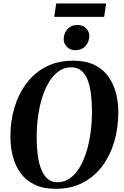

<svg xmlns="http://www.w3.org/2000/svg" viewBox="-20 -1114 736 1144"><path d="M312 11Q237.5 11 185.8 -14.2Q134 -39.5 102.5 -83Q71 -126.5 56.5 -182.2Q42 -238 42 -299.5Q41.5 -389.5 65.5 -471Q89.5 -552.5 136.5 -616Q183.5 -679.5 253.5 -716Q323.5 -752.5 415.5 -752.5Q490.5 -752.5 542 -727.5Q593.5 -702.5 625 -659Q656.5 -615.5 670.8 -560.2Q685 -505 685 -445Q685 -354.5 661.5 -272.5Q638 -190.5 591 -126.5Q544 -62.5 474 -25.8Q404 11 312 11ZM322.5 -28Q361.5 -28 394 -50Q426.5 -72 451.5 -111.8Q476.5 -151.5 493.5 -204.8Q510.5 -258 519.2 -320.2Q528 -382.5 528 -450Q528 -505 522 -552.8Q516 -600.5 502.5 -636.5Q489 -672.5 465 -692.8Q441 -713 404 -713Q365 -713 332.5 -691.2Q300 -669.5 275 -630Q250 -590.5 233 -538Q216 -485.5 207.2 -423.5Q198.5 -361.5 198.5 -294.5Q198.5 -239 204.8 -190.5Q211 -142 225.5 -105.5Q240 -69 263.8 -48.5Q287.5 -28 322.5 -28ZM428 -815Q408 -815 392.2 -824.5Q376.5 -834 367.8 -849.5Q359 -865 359.5 -882.5Q360.5 -917.5 382.8 -941.5Q405 -965.5 440.5 -965.5Q474.5 -965.5 493.5 -945.2Q512.5 -925 512 -899Q512 -865.5 489.8 -840.2Q467.5 -815 428 -815ZM315 -1093.5H612.5L600.5 -1013.5H303Z"/></svg>

Font: Merriweather 96pt
Style: Bold Italic
Weight: 700
Italic angle: -7.8°
Version: Version 2.101